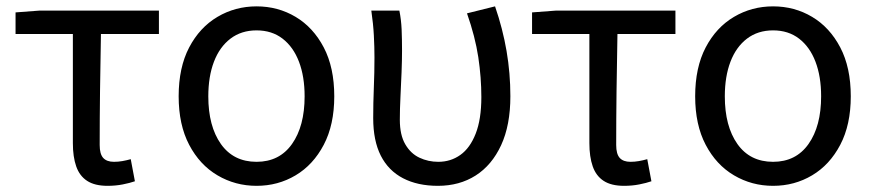

<svg xmlns="http://www.w3.org/2000/svg" viewBox="-20 -577 2774 610"><path d="M321.8 13.4Q280.9 13.4 256.8 -2.4Q232.7 -18.1 222.1 -48.5Q211.5 -78.8 211.5 -122.3V-469H29.4V-537.6L106.5 -543.4H484.9V-469H300.7Q298.9 -377.1 297.8 -287.7Q296.7 -198.3 296.7 -116.3Q296.7 -87.6 308 -75.2Q319.3 -62.9 342 -62.9Q355.5 -62.9 368.7 -65.2Q381.9 -67.5 395.4 -71.3L408.6 -1.1Q392.8 4.4 370.1 8.9Q347.4 13.4 321.8 13.4Z M795.1 13.4Q727.4 13.4 670.9 -20Q614.4 -53.3 581 -117Q547.6 -180.6 547.6 -271Q547.6 -362.5 581 -426.3Q614.4 -490 670.9 -523.4Q727.4 -556.8 795.1 -556.8Q863.2 -556.8 919.2 -523.4Q975.2 -490 1008.6 -426.3Q1042 -362.5 1042 -271Q1042 -180.6 1008.6 -117Q975.2 -53.3 919.2 -20Q863.2 13.4 795.1 13.4ZM795.1 -62.9Q867.7 -62.9 907.7 -119.5Q947.8 -176.2 947.8 -271Q947.8 -333.8 929.9 -380.8Q912 -427.8 877.8 -454.2Q843.7 -480.5 795.1 -480.5Q746.8 -480.5 712.2 -454.2Q677.6 -427.8 659.7 -380.8Q641.8 -333.8 641.8 -271Q641.8 -176.2 681.8 -119.5Q721.9 -62.9 795.1 -62.9Z M1371.3 13.4Q1306.8 13.4 1260.5 -10.7Q1214.1 -34.8 1189.9 -82.3Q1165.7 -129.9 1165.7 -201.7Q1165.7 -250 1167.7 -298.3Q1169.7 -346.5 1169.7 -394.4Q1169.7 -427.2 1167.8 -463.9Q1165.9 -500.7 1159.7 -543.4H1248.8Q1254.6 -515 1256 -483.6Q1257.3 -452.1 1257.3 -416Q1257.3 -386.1 1255.8 -347.4Q1254.3 -308.8 1252.3 -269.5Q1250.3 -230.2 1250.3 -196.5Q1250.3 -148.1 1267.6 -118.6Q1284.8 -89 1312.6 -76Q1340.5 -62.9 1372.5 -62.9Q1411.9 -62.9 1442.6 -84.8Q1473.4 -106.7 1491.3 -152.4Q1509.3 -198.2 1509.3 -268.8Q1509.3 -330.4 1499.6 -395.2Q1489.8 -460.1 1463.7 -534.6L1552.8 -556.8Q1577.3 -485.7 1589.4 -414.9Q1601.5 -344.2 1601.5 -271.3Q1601.5 -179.2 1572.1 -115.7Q1542.7 -52.2 1491.2 -19.4Q1439.7 13.4 1371.3 13.4Z M1962.8 13.4Q1921.9 13.4 1897.8 -2.4Q1873.7 -18.1 1863.1 -48.5Q1852.5 -78.8 1852.5 -122.3V-469H1670.4V-537.6L1747.5 -543.4H2125.9V-469H1941.7Q1939.9 -377.1 1938.8 -287.7Q1937.7 -198.3 1937.7 -116.3Q1937.7 -87.6 1949 -75.2Q1960.3 -62.9 1983 -62.9Q1996.5 -62.9 2009.7 -65.2Q2022.9 -67.5 2036.4 -71.3L2049.6 -1.1Q2033.8 4.4 2011.1 8.9Q1988.4 13.4 1962.8 13.4Z M2436.1 13.4Q2368.4 13.4 2311.9 -20Q2255.4 -53.3 2222 -117Q2188.6 -180.6 2188.6 -271Q2188.6 -362.5 2222 -426.3Q2255.4 -490 2311.9 -523.4Q2368.4 -556.8 2436.1 -556.8Q2504.2 -556.8 2560.2 -523.4Q2616.2 -490 2649.6 -426.3Q2683 -362.5 2683 -271Q2683 -180.6 2649.6 -117Q2616.2 -53.3 2560.2 -20Q2504.2 13.4 2436.1 13.4ZM2436.1 -62.9Q2508.7 -62.9 2548.7 -119.5Q2588.8 -176.2 2588.8 -271Q2588.8 -333.8 2570.9 -380.8Q2553 -427.8 2518.8 -454.2Q2484.7 -480.5 2436.1 -480.5Q2387.8 -480.5 2353.2 -454.2Q2318.6 -427.8 2300.7 -380.8Q2282.8 -333.8 2282.8 -271Q2282.8 -176.2 2322.8 -119.5Q2362.9 -62.9 2436.1 -62.9Z"/></svg>

Font: Noto Sans HK Thin
Style: Regular
Weight: 100
Designer: Ryoko NISHIZUKA 西塚涼子 (kana, bopomofo & ideographs); Paul D. Hunt (Latin, Greek & Cyrillic); Sandoll Communications 산돌커뮤니
Foundry: Adobe
Version: Version 2.004-H2;hotconv 1.0.118;makeotfexe 2.5.65603